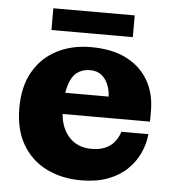

<svg xmlns="http://www.w3.org/2000/svg" viewBox="-51 -733 726 792"><g transform="rotate(5 312.0 -336.5)"><path d="M314 12Q232 12 168.5 -20Q105 -52 69.5 -113.5Q34 -175 34 -264Q34 -352 69 -413.5Q104 -475 166 -507Q228 -539 307 -539L312 -444Q280 -444 258 -427.5Q236 -411 224.5 -374Q213 -337 213 -277Q213 -205 248.5 -163Q284 -121 345 -121Q379 -121 402.5 -131.5Q426 -142 440.5 -160.5Q455 -179 462 -202H574Q570 -161 552.5 -123Q535 -85 503.5 -54.5Q472 -24 424.5 -6Q377 12 314 12ZM116 -254V-342H397L576 -298V-254ZM397 -342Q396 -369 386 -392.5Q376 -416 358 -430Q340 -444 312 -444L307 -539Q395 -539 454.5 -508.5Q514 -478 545 -424Q576 -370 576 -298ZM138 -595V-685H475V-595Z"/></g></svg>

Font: Montagu Slab 24pt
Style: Bold
Weight: 700
Designer: Florian Karsten
Foundry: Florian Karsten
Version: Version 1.000